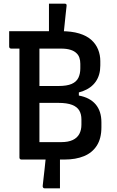

<svg xmlns="http://www.w3.org/2000/svg" viewBox="-20 -870 640 1047"><path d="M343 -837Q341 -817 338 -791.5Q335 -766 332.5 -738Q330 -710 327 -685.5Q324 -661 323 -642H247Q247 -647 247 -660.5Q247 -674 247 -690.5Q247 -707 247 -720.5Q247 -734 247 -739Q247 -745 247 -760.5Q247 -776 247 -796Q247 -816 247 -831Q247 -846 247 -850Q252 -850 261 -850Q270 -850 280.5 -850Q291 -850 302 -850Q313 -850 321 -850Q329 -850 333 -850Q339 -850 341.5 -847Q344 -844 343 -837ZM213 142Q214 130 217 106Q220 82 223 53Q226 24 229 -4Q232 -32 235 -52H307Q307 -47 307 -30.5Q307 -14 307 5.5Q307 25 307 41.5Q307 58 307 62Q307 66 307 80Q307 94 307 110.5Q307 127 307 140Q307 153 307 157Q303 157 294.5 157Q286 157 275 157Q264 157 253.5 157Q243 157 234.5 157Q226 157 223 157Q218 157 215 153Q212 149 213 142ZM332 0Q303 0 265 0Q227 0 191 0Q155 0 129 0Q103 0 97 0Q92 0 89 -3Q86 -6 86 -11Q86 -94 86 -171.5Q86 -249 86 -325Q86 -401 86 -479Q86 -557 86 -640H201L195 -622Q195 -583 195 -549.5Q195 -516 195 -479Q195 -432 195 -385Q195 -338 195 -290.5Q195 -243 195 -194.5Q195 -146 195 -95Q216 -95 235 -95Q254 -95 273.5 -95Q293 -95 314 -95Q352 -95 376.5 -106.5Q401 -118 412.5 -139.5Q424 -161 424 -190V-219Q424 -247 412.5 -267Q401 -287 373.5 -298Q346 -309 297 -309H142L145 -377H410V-349Q470 -338 501.5 -301Q533 -264 533 -203V-176Q533 -115 508 -76Q483 -37 438 -18.5Q393 0 332 0ZM30 -700Q101 -700 171.5 -700Q242 -700 312 -700Q371 -700 412 -687.5Q453 -675 478 -652.5Q503 -630 515 -600Q527 -570 527 -537V-513Q527 -461 502.5 -425.5Q478 -390 431 -372.5Q384 -355 317 -355Q267 -355 229.5 -355Q192 -355 159 -355L145 -345L142 -401Q181 -401 220 -401Q259 -401 298 -401Q345 -401 371 -412.5Q397 -424 407.5 -446Q418 -468 418 -497V-522Q418 -540 413 -555Q408 -570 397 -580Q385 -592 364 -598.5Q343 -605 313 -605Q268 -605 222.5 -605Q177 -605 132 -605Q87 -605 41 -605Q36 -605 33 -608Q30 -611 30 -616Q30 -639 30 -658.5Q30 -678 30 -700Z"/></svg>

Font: Recursive Monospace Medium
Style: Regular
Weight: 500
Version: Version 1.047